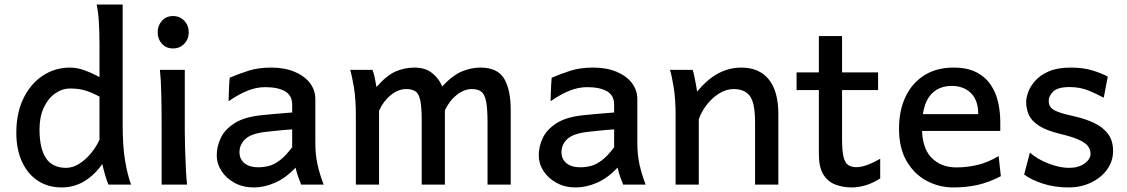

<svg xmlns="http://www.w3.org/2000/svg" viewBox="-20 -801 4890 833"><path d="M512.2 -781.2V-258.8Q512.2 -166.5 522.7 -103.8Q533.2 -41 548.8 0H450.7Q444.8 -12.2 437.3 -37.4Q429.7 -62.5 423.8 -89.4Q389.2 -40.5 345 -14.2Q300.8 12.2 247.6 12.2Q188 12.2 143.8 -17.1Q99.6 -46.4 75.2 -99.9Q50.8 -153.3 50.8 -224.6Q50.8 -311 81.8 -374.5Q112.8 -438 165.8 -472.9Q218.8 -507.8 284.2 -507.8Q314.9 -507.8 349.1 -495.1Q383.3 -482.4 411.6 -466.3V-603Q411.6 -661.6 408.9 -706.1Q406.2 -750.5 399.4 -781.2ZM411.6 -195.3V-381.8Q376 -400.9 348.4 -408.9Q320.8 -417 284.2 -417Q250 -417 219.5 -395.8Q189 -374.5 170.2 -334.7Q151.4 -294.9 151.4 -239.3Q151.4 -157.7 179.2 -115.2Q207 -72.8 267.1 -72.8Q295.9 -72.8 324.2 -90.8Q352.5 -108.9 375.5 -137Q398.4 -165 411.6 -195.3Z M673.8 -498H781.7Q781.7 -430.2 781.7 -359.4Q781.7 -288.6 781.7 -231.9Q781.7 -200.7 783 -156Q784.2 -111.3 786.4 -68.8Q788.6 -26.4 791.5 0H681.2Q681.2 -35.2 681.2 -82.5Q681.2 -129.9 681.2 -177Q681.2 -224.1 681.2 -258.8Q681.2 -330.1 679.7 -394.8Q678.2 -459.5 673.8 -498ZM664.1 -661.1Q664.1 -690.4 682.6 -710.9Q701.2 -731.4 730.5 -731.4Q760.3 -731.4 779.5 -710.9Q798.8 -690.4 798.8 -661.1Q798.8 -631.3 779.5 -611.1Q760.3 -590.8 730.5 -590.8Q701.2 -590.8 682.6 -611.1Q664.1 -631.3 664.1 -661.1Z M1081.5 12.2Q1034.7 12.2 998.3 -7.3Q961.9 -26.9 941.2 -58.8Q920.4 -90.8 920.4 -127.9Q920.4 -165 937.7 -202.1Q955.1 -239.3 997.8 -266.6Q1040.5 -293.9 1115.7 -301.3Q1132.8 -303.2 1160.2 -305.7Q1187.5 -308.1 1212.6 -310.1Q1237.8 -312 1247.6 -313V-346.7Q1247.6 -387.2 1216.6 -405Q1185.5 -422.9 1130.4 -422.9Q1091.8 -422.9 1053.2 -407.2Q1014.6 -391.6 971.7 -361.8Q972.2 -372.6 972.7 -391.8Q973.1 -411.1 974.1 -431.2Q975.1 -451.2 976.6 -463.9Q1014.6 -480 1057.1 -493.9Q1099.6 -507.8 1156.7 -507.8Q1214.8 -507.8 1257.8 -489.7Q1300.8 -471.7 1324.5 -440.9Q1348.1 -410.2 1348.1 -371.1V-180.7Q1348.1 -127.9 1358.2 -84.5Q1368.2 -41 1384.3 0H1286.6Q1281.7 -11.2 1274.7 -31Q1267.6 -50.8 1262.2 -73.7Q1219.7 -28.3 1172.9 -8.1Q1126 12.2 1081.5 12.2ZM1100.6 -75.2Q1124.5 -75.2 1147.5 -81.3Q1170.4 -87.4 1194.8 -106Q1219.2 -124.5 1247.6 -162.1V-239.7Q1235.8 -239.3 1212.6 -237.1Q1189.5 -234.9 1165.3 -232.4Q1141.1 -230 1126 -228Q1066.9 -220.2 1043 -196.5Q1019 -172.9 1019 -141.1Q1019 -110.4 1040.8 -92.8Q1062.5 -75.2 1100.6 -75.2Z M1910.2 -322.3V0H1809.6V-278.3Q1809.6 -335.9 1803.5 -365.2Q1797.4 -394.5 1782.7 -404.5Q1768.1 -414.6 1741.7 -414.6Q1708 -414.6 1675.3 -388.2Q1642.6 -361.8 1624.5 -320.3V0H1523.9V-300.3Q1523.9 -372.1 1515.4 -422.4Q1506.8 -472.7 1499.5 -498H1596.2Q1602.1 -482.9 1606.2 -461.9Q1610.4 -440.9 1613.3 -423.3Q1658.2 -474.6 1697 -491.2Q1735.8 -507.8 1778.3 -507.8Q1826.2 -507.8 1856.2 -482.9Q1886.2 -458 1898.4 -425.8Q1944.3 -475.1 1984.9 -491.5Q2025.4 -507.8 2064 -507.8Q2138.2 -507.8 2167 -460.2Q2195.8 -412.6 2195.8 -322.3V0H2095.2V-268.6Q2095.2 -328.6 2089.1 -360.1Q2083 -391.6 2068.4 -403.1Q2053.7 -414.6 2027.3 -414.6Q1993.7 -414.6 1961.9 -389.6Q1930.2 -364.7 1910.2 -322.3Z M2478.5 12.2Q2431.6 12.2 2395.3 -7.3Q2358.9 -26.9 2338.1 -58.8Q2317.4 -90.8 2317.4 -127.9Q2317.4 -165 2334.7 -202.1Q2352.1 -239.3 2394.8 -266.6Q2437.5 -293.9 2512.7 -301.3Q2529.8 -303.2 2557.1 -305.7Q2584.5 -308.1 2609.6 -310.1Q2634.8 -312 2644.5 -313V-346.7Q2644.5 -387.2 2613.5 -405Q2582.5 -422.9 2527.3 -422.9Q2488.8 -422.9 2450.2 -407.2Q2411.6 -391.6 2368.7 -361.8Q2369.1 -372.6 2369.6 -391.8Q2370.1 -411.1 2371.1 -431.2Q2372.1 -451.2 2373.5 -463.9Q2411.6 -480 2454.1 -493.9Q2496.6 -507.8 2553.7 -507.8Q2611.8 -507.8 2654.8 -489.7Q2697.8 -471.7 2721.4 -440.9Q2745.1 -410.2 2745.1 -371.1V-180.7Q2745.1 -127.9 2755.1 -84.5Q2765.1 -41 2781.2 0H2683.6Q2678.7 -11.2 2671.6 -31Q2664.6 -50.8 2659.2 -73.7Q2616.7 -28.3 2569.8 -8.1Q2522.9 12.2 2478.5 12.2ZM2497.6 -75.2Q2521.5 -75.2 2544.4 -81.3Q2567.4 -87.4 2591.8 -106Q2616.2 -124.5 2644.5 -162.1V-239.7Q2632.8 -239.3 2609.6 -237.1Q2586.4 -234.9 2562.3 -232.4Q2538.1 -230 2522.9 -228Q2463.9 -220.2 2439.9 -196.5Q2416 -172.9 2416 -141.1Q2416 -110.4 2437.7 -92.8Q2459.5 -75.2 2497.6 -75.2Z M3356.9 0H3255.9Q3255.9 -10.7 3255.9 -44.9Q3255.9 -79.1 3255.9 -122.3Q3255.9 -165.5 3255.9 -205.6Q3255.9 -245.6 3255.9 -268.6Q3255.9 -355 3233.2 -384.8Q3210.4 -414.6 3163.1 -414.6Q3129.9 -414.6 3098.9 -394.8Q3067.9 -375 3044.9 -344.7Q3022 -314.5 3011.7 -283.2V0H2911.1Q2911.1 -11.2 2911.1 -46.6Q2911.1 -82 2911.1 -128.7Q2911.1 -175.3 2911.1 -221.7Q2911.1 -268.1 2911.1 -300.3Q2911.1 -372.1 2902.8 -422.4Q2894.5 -472.7 2886.7 -498H2984.9Q2988.8 -487.8 2992.4 -470Q2996.1 -452.1 2999.5 -433.8Q3002.9 -415.5 3004.4 -403.8Q3050.8 -459 3097.7 -483.4Q3144.5 -507.8 3196.3 -507.8Q3273.4 -507.8 3315.2 -456.8Q3356.9 -405.8 3356.9 -305.2Q3356.9 -283.2 3356.9 -248.8Q3356.9 -214.4 3356.9 -175.3Q3356.9 -136.2 3356.9 -99.9Q3356.9 -63.5 3356.9 -36.6Q3356.9 -9.8 3356.9 0Z M3798.8 -112.3V-26.9Q3765.1 -5.4 3733.9 3.4Q3702.6 12.2 3676.8 12.2Q3637.2 12.2 3604.2 -0.2Q3571.3 -12.7 3552 -44.2Q3532.7 -75.7 3532.7 -131.8Q3532.7 -163.1 3532.7 -220.9Q3532.7 -278.8 3532.7 -351.1Q3532.7 -423.3 3532.7 -499.8Q3532.7 -576.2 3532.7 -644.5H3633.3Q3633.3 -584.5 3633.3 -517.3Q3633.3 -450.2 3633.3 -387.2Q3633.3 -324.2 3633.3 -274.2Q3633.3 -224.1 3633.3 -198.2Q3633.3 -147 3639.6 -120.6Q3646 -94.2 3659.9 -85Q3673.8 -75.7 3695.8 -75.7Q3734.9 -75.7 3798.8 -112.3ZM3789.6 -410.2H3436V-486.8H3789.6Z M4319.8 -232.9H3953.6V-305.7H4224.1Q4224.1 -366.2 4192.4 -397.2Q4160.6 -428.2 4109.4 -428.2Q4047.9 -428.2 4013.9 -384.8Q3980 -341.3 3980 -246.6Q3980 -159.2 4021.2 -116.9Q4062.5 -74.7 4128.9 -74.7Q4176.3 -74.7 4221.9 -85.7Q4267.6 -96.7 4312.5 -124L4322.3 -36.6Q4270.5 -9.8 4221.9 1.2Q4173.3 12.2 4116.7 12.2Q4054.2 12.2 4000.2 -16.6Q3946.3 -45.4 3913.3 -102.1Q3880.4 -158.7 3880.4 -241.7Q3880.4 -322.8 3909.2 -382.3Q3938 -441.9 3991 -474.9Q4043.9 -507.8 4116.7 -507.8Q4177.2 -507.8 4216.8 -487.1Q4256.3 -466.3 4279.1 -431.9Q4301.8 -397.5 4310.8 -355.7Q4319.8 -314 4319.8 -271.5Q4319.8 -265.1 4319.8 -252.4Q4319.8 -239.7 4319.8 -232.9Z M4786.1 -468.8 4768.6 -377Q4743.2 -391.1 4705.1 -407.2Q4667 -423.3 4620.6 -423.3Q4568.8 -423.3 4549.3 -403.8Q4529.8 -384.3 4529.8 -364.3Q4529.8 -348.1 4537.4 -336.9Q4544.9 -325.7 4568.8 -316.2Q4592.8 -306.6 4642.6 -295.9Q4688 -285.6 4725.8 -268.1Q4763.7 -250.5 4786.4 -221.2Q4809.1 -191.9 4809.1 -146Q4809.1 -101.6 4783.2 -65.7Q4757.3 -29.8 4713.4 -8.8Q4669.4 12.2 4615.7 12.2Q4554.7 12.2 4503.7 -4.6Q4452.6 -21.5 4423.3 -43.9L4448.2 -138.7Q4481.9 -109.4 4530 -91.1Q4578.1 -72.8 4618.2 -72.8Q4659.2 -72.8 4685.3 -91.6Q4711.4 -110.4 4711.4 -133.8Q4711.4 -151.4 4700.9 -166Q4690.4 -180.7 4662.4 -193.8Q4634.3 -207 4581.5 -219.7Q4520 -234.4 4487.8 -255.4Q4455.6 -276.4 4443.8 -302.5Q4432.1 -328.6 4432.1 -359.4Q4432.1 -376.5 4440.9 -401.4Q4449.7 -426.3 4471.4 -450.7Q4493.2 -475.1 4530.5 -491.5Q4567.9 -507.8 4625.5 -507.8Q4679.7 -507.8 4719.7 -495.4Q4759.8 -482.9 4786.1 -468.8Z"/></svg>

Font: Kanchenjunga Medium
Style: Regular
Weight: 500
Version: Version 2.001